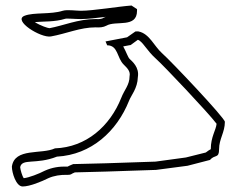

<svg xmlns="http://www.w3.org/2000/svg" viewBox="-20 -708 859 695"><path d="M23 -105C23 -83 38 -33 62 -33C88 -33 131 -51 155 -63C175 -72 200 -76 224 -75C240 -75 235 -78 251 -84L365 -87L545 -93L659 -108L740 -129C758 -150 773 -133 773 -168C773 -205 794 -229 794 -267C794 -281 599 -487 566 -516C538 -541 521 -586 482 -594C478 -595 474 -594 470 -594L440 -573C436 -572 362 -558 362 -558L368 -544C408 -544 403 -498 428 -474C440 -462 453 -450 449 -432C449 -400 430 -383 419 -354C378 -251 292 -175 179 -171C130 -148 33 -174 23 -105ZM69 -651C25 -634 127 -570 164 -576C220 -586 270 -609 326 -609C340 -608 354 -609 365 -615C399 -635 476 -605 476 -669V-675L456 -688C412 -685 317 -669 273 -669C255 -669 224 -674 207 -669C163 -655 102 -664 69 -651ZM53 -103C60 -136 110 -111 186 -141C311 -148 403 -233 447 -343C454 -362 478 -388 479 -429C485 -465 458 -486 449 -495C443 -501 438 -518 426 -540C438 -542 443 -543 447 -544L453 -545L479 -564C497 -558 510 -526 546 -494C572 -471 734 -300 764 -260C762 -237 743 -213 743 -168C739 -166 731 -161 725 -156L653 -138L543 -123L364 -117L245 -114L240 -112C233 -109 226 -106 225 -105C194 -106 169 -102 142 -90C121 -79 85 -65 66 -63C60 -71 54 -93 53 -103ZM426 -655H430ZM363 -647C359 -646 353 -643 350 -641C347 -640 339 -638 328 -639H327H326C262 -639 209 -615 159 -606C154 -606 126 -615 106 -628C136 -631 178 -628 216 -640C222 -642 251 -639 273 -639C297 -639 330 -643 363 -647Z"/></svg>

Font: Camosport
Style: Oln
Weight: 400
Version: Version 001.000